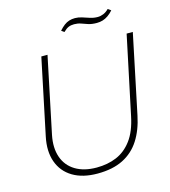

<svg xmlns="http://www.w3.org/2000/svg" viewBox="-129 -998 984 1111"><g transform="rotate(-15 363.0 -442.5)"><path d="M318 10Q229 10 170 -25.5Q111 -61 88 -125.5Q65 -190 83 -275L178 -729H215L120 -274Q105 -200 124.5 -143.5Q144 -87 195 -56Q246 -25 322 -25Q388 -25 441.5 -47.5Q495 -70 533.5 -121.5Q572 -173 590 -260L689 -729H726L627 -255Q610 -172 572 -112.5Q534 -53 471.5 -21.5Q409 10 318 10ZM539 -833Q509 -833 488 -840Q467 -847 449 -853.5Q431 -860 409 -860Q390 -860 375.5 -854Q361 -848 344 -831L327 -843Q343 -861 357.5 -872Q372 -883 388 -888Q404 -893 423 -893Q444 -893 465 -886Q486 -879 508 -872Q530 -865 553 -865Q570 -865 587 -872Q604 -879 620 -895L638 -882Q623 -865 607 -854Q591 -843 574.5 -838Q558 -833 539 -833Z"/></g></svg>

Font: Mona Sans
Style: Italic
Weight: 200
Italic angle: -11.6951°
Designer: Deni Anggara
Foundry: GitHub
Version: Version 2.000